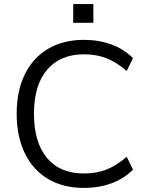

<svg xmlns="http://www.w3.org/2000/svg" viewBox="-20 -916 724 944"><path d="M62 -357Q62 -469 102 -550.5Q142 -632 216.5 -676Q291 -720 392 -720Q466 -720 527.5 -697.5Q589 -675 634 -630L603 -567Q552 -611 502.5 -630Q453 -649 393 -649Q276 -649 211.5 -573Q147 -497 147 -357Q147 -216 211 -139.5Q275 -63 393 -63Q453 -63 502.5 -82Q552 -101 603 -145L634 -82Q589 -37 527.5 -14.5Q466 8 392 8Q291 8 216.5 -36Q142 -80 102 -162.5Q62 -245 62 -357ZM340 -896H439V-804H340Z"/></svg>

Font: Muli
Style: Regular
Weight: 400
Designer: Vernon Adams
Foundry: Vernon Adams
Version: Version 2.000